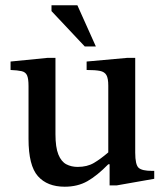

<svg xmlns="http://www.w3.org/2000/svg" viewBox="-20 -697 629 727"><path d="M225 10Q159 10 123.5 -30Q88 -70 88 -171V-371Q88 -399 82.5 -411.5Q77 -424 62 -427.5Q47 -431 20 -432V-464L161 -478H190V-189Q190 -139 201 -112Q212 -85 231 -75Q250 -65 274 -65Q310 -65 335.5 -80Q361 -95 390 -120V-373Q390 -400 383 -412.5Q376 -425 358.5 -428.5Q341 -432 308 -432V-464L463 -478H492V-119Q492 -73 505 -61.5Q518 -50 555 -50H564V-20L422 5H395V-75H390Q348 -32 311 -11Q274 10 225 10ZM343 -521H301L175 -655V-677H273Z"/></svg>

Font: STIX Two Text Medium
Style: Regular
Weight: 500
Designer: Ross Mills, John Hudson & Paul Hanslow, Tiro Typeworks Ltd; with prior portions MicroPress Inc., and Coen Hoffman.
Foundry: Tiro Typeworks Ltd
Version: Version 2.13 b171